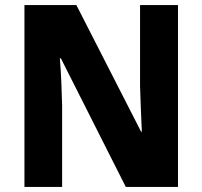

<svg xmlns="http://www.w3.org/2000/svg" viewBox="-20 -734 795 754"><path d="M679 0H474L219 -505H215Q219 -457 221 -408Q223 -359 224 -319V0H76V-714H280L534 -217H537Q535 -263 533 -310Q531 -357 530 -396V-714H679Z"/></svg>

Font: Noto Sans Devanagari SemiCondensed ExtraBold
Style: Regular
Weight: 800
Width: 4
Designer: Jelle Bosma - Monotype Design Team
Foundry: Monotype Imaging Inc.
Version: Version 2.004; ttfautohint (v1.8.4.7-5d5b)